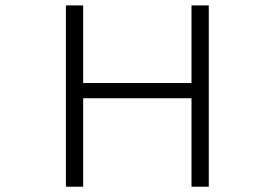

<svg xmlns="http://www.w3.org/2000/svg" viewBox="-20 -706 1040 727"><path d="M229.5 1H294.9V-334H705.1V1H770.5V-685.5H705.1V-391.6H294.9V-685.5H229.5Z"/></svg>

Font: DotumChe
Style: Regular
Weight: 400
Monospace: yes
Version: Version 2.21